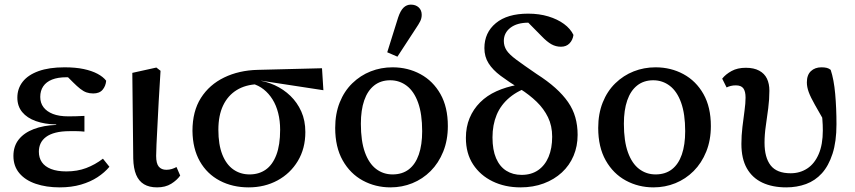

<svg xmlns="http://www.w3.org/2000/svg" viewBox="-20 -797 3697 830"><path d="M238 13Q180 13 134.5 -2.5Q89 -18 63.5 -48.5Q38 -79 38 -123Q38 -165 61 -194Q84 -223 126 -239Q168 -255 223 -257V-259Q173 -260 135 -273.5Q97 -287 76 -312.5Q55 -338 55 -375Q55 -414 78 -443.5Q101 -473 146.5 -489.5Q192 -506 259 -506Q307 -506 342 -498.5Q377 -491 401.5 -478Q426 -465 439 -448Q437 -425 423.5 -409Q410 -393 383 -393Q367 -393 354 -397.5Q341 -402 327 -413Q313 -424 296 -441L258 -479L334 -475L360 -452Q340 -457 318 -460Q296 -463 267 -463Q230 -463 205 -453Q180 -443 167 -424Q154 -405 154 -378Q154 -352 168 -333.5Q182 -315 208.5 -304.5Q235 -294 276 -294Q293 -294 309 -294.5Q325 -295 345 -296V-228Q325 -230 310.5 -230Q296 -230 281 -230Q246 -230 220.5 -223.5Q195 -217 179 -205Q163 -193 155.5 -177Q148 -161 148 -141Q148 -115 161 -96Q174 -77 200.5 -66.5Q227 -56 267 -56Q314 -56 352.5 -70.5Q391 -85 425 -111L453 -76Q432 -51 401.5 -31Q371 -11 330 1Q289 13 238 13Z M659 13Q625 13 602.5 -0.5Q580 -14 568.5 -41.5Q557 -69 556 -112L552 -482L656 -505L674 -491Q669 -418 666 -358Q663 -298 660.5 -251.5Q658 -205 656.5 -172.5Q655 -140 655 -123Q655 -90 666.5 -76.5Q678 -63 699 -63Q712 -63 723 -66.5Q734 -70 743 -75L759 -38Q745 -18 720 -2.5Q695 13 659 13Z M1055 13Q985 13 930 -16Q875 -45 844 -99.5Q813 -154 812 -231Q812 -316 848.5 -373.5Q885 -431 949 -462Q1013 -493 1094 -495L1372 -502L1378 -407L1110 -448L1094 -433Q1041 -431 1003 -407.5Q965 -384 944.5 -341Q924 -298 924 -236Q924 -172 941 -129Q958 -86 988.5 -64.5Q1019 -43 1059 -43Q1099 -43 1128.5 -63.5Q1158 -84 1174.5 -127Q1191 -170 1191 -236Q1191 -275 1182.5 -308.5Q1174 -342 1158 -367.5Q1142 -393 1120 -410.5Q1098 -428 1069 -436L1087 -451Q1130 -446 1168 -428.5Q1206 -411 1235.5 -382.5Q1265 -354 1282.5 -315Q1300 -276 1300 -226Q1300 -155 1267.5 -101Q1235 -47 1179.5 -17Q1124 13 1055 13Z M1668 13Q1603 13 1548.5 -16.5Q1494 -46 1461.5 -103.5Q1429 -161 1429 -244Q1429 -305 1448.5 -354Q1468 -403 1503 -437Q1538 -471 1582.5 -488.5Q1627 -506 1677 -506Q1743 -506 1797.5 -476.5Q1852 -447 1884 -390.5Q1916 -334 1916 -252Q1916 -191 1896 -141.5Q1876 -92 1841.5 -57.5Q1807 -23 1762.5 -5Q1718 13 1668 13ZM1677 -43Q1719 -43 1747.5 -65Q1776 -87 1790.5 -129Q1805 -171 1805 -230Q1805 -304 1787.5 -353Q1770 -402 1738.5 -426Q1707 -450 1667 -450Q1626 -450 1597.5 -427.5Q1569 -405 1554.5 -363Q1540 -321 1540 -262Q1540 -187 1557.5 -138.5Q1575 -90 1606 -66.5Q1637 -43 1677 -43ZM1654 -571 1701 -721Q1711 -751 1724.5 -764Q1738 -777 1756 -777Q1777 -777 1790 -765Q1803 -753 1803 -733Q1803 -718 1796.5 -705Q1790 -692 1777 -673L1698 -552Z M2230 13Q2163 13 2109.5 -13Q2056 -39 2025 -86.5Q1994 -134 1994 -201Q1994 -248 2010 -286.5Q2026 -325 2055.5 -354.5Q2085 -384 2126 -402.5Q2167 -421 2216 -430L2218 -454L2280 -425Q2222 -408 2183.5 -376Q2145 -344 2127 -300.5Q2109 -257 2109 -203Q2109 -149 2124.5 -113Q2140 -77 2168.5 -59Q2197 -41 2235 -41Q2277 -41 2306.5 -61.5Q2336 -82 2351.5 -119Q2367 -156 2367 -206Q2367 -253 2349 -290Q2331 -327 2300 -357Q2269 -387 2228 -413Q2178 -444 2144 -469.5Q2110 -495 2092 -523.5Q2074 -552 2074 -589Q2074 -656 2123.5 -697Q2173 -738 2263 -738Q2311 -738 2350.5 -726Q2390 -714 2418 -693.5Q2446 -673 2459 -646Q2456 -624 2442 -609.5Q2428 -595 2405 -595Q2383 -595 2364 -605.5Q2345 -616 2321 -641L2245 -718L2323 -714L2326 -689Q2317 -693 2301 -696Q2285 -699 2265 -699Q2215 -699 2186.5 -677Q2158 -655 2158 -620Q2158 -598 2169.5 -580Q2181 -562 2212 -539Q2243 -516 2300 -477Q2347 -447 2380.5 -417Q2414 -387 2435.5 -356Q2457 -325 2467 -290Q2477 -255 2477 -214Q2477 -165 2459.5 -123.5Q2442 -82 2409 -51.5Q2376 -21 2330.5 -4Q2285 13 2230 13Z M2805 13Q2740 13 2685.5 -16.5Q2631 -46 2598.5 -103.5Q2566 -161 2566 -244Q2566 -305 2585.5 -354Q2605 -403 2640 -437Q2675 -471 2719.5 -488.5Q2764 -506 2814 -506Q2880 -506 2934.5 -476.5Q2989 -447 3021 -390.5Q3053 -334 3053 -252Q3053 -191 3033 -141.5Q3013 -92 2978.5 -57.5Q2944 -23 2899.5 -5Q2855 13 2805 13ZM2814 -43Q2856 -43 2884.5 -65Q2913 -87 2927.5 -129Q2942 -171 2942 -230Q2942 -304 2924.5 -353Q2907 -402 2875.5 -426Q2844 -450 2804 -450Q2763 -450 2734.5 -427.5Q2706 -405 2691.5 -363Q2677 -321 2677 -262Q2677 -187 2694.5 -138.5Q2712 -90 2743 -66.5Q2774 -43 2814 -43Z M3379 13Q3319 13 3275.5 -7.5Q3232 -28 3208.5 -69.5Q3185 -111 3185 -175Q3185 -211 3189.5 -248.5Q3194 -286 3198.5 -318.5Q3203 -351 3203 -375Q3203 -402 3193.5 -415Q3184 -428 3161 -428Q3149 -428 3139 -425.5Q3129 -423 3121 -419L3102 -457Q3117 -476 3142.5 -490Q3168 -504 3204 -504Q3239 -504 3262 -491.5Q3285 -479 3295.5 -457Q3306 -435 3306 -405Q3306 -368 3301 -329Q3296 -290 3290.5 -252.5Q3285 -215 3285 -180Q3285 -116 3311.5 -82Q3338 -48 3398 -48Q3438 -48 3469.5 -68.5Q3501 -89 3519 -130.5Q3537 -172 3537 -233Q3537 -258 3535 -281Q3533 -304 3531 -327H3553L3554 -254Q3522 -310 3503 -343.5Q3484 -377 3476 -399Q3468 -421 3468 -441Q3468 -473 3485.5 -489.5Q3503 -506 3531 -506Q3545 -506 3554.5 -503.5Q3564 -501 3571 -495Q3585 -453 3590.5 -391Q3596 -329 3596 -260Q3596 -185 3579 -132.5Q3562 -80 3533 -48Q3504 -16 3464.5 -1.5Q3425 13 3379 13Z"/></svg>

Font: Source Serif 4 Medium
Style: Regular
Weight: 500
Designer: Frank Grießhammer
Foundry: Adobe Systems Incorporated
Version: Version 4.004;hotconv 1.0.116;makeotfexe 2.5.65601